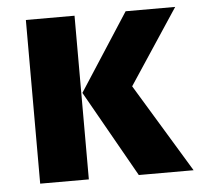

<svg xmlns="http://www.w3.org/2000/svg" viewBox="-44 -576 647 621"><g transform="rotate(-5 280.0 -265.5)"><path d="M385.9 -531.4H546.8L385.8 -287.7L560.1 0H382.2L223.6 -280.5ZM62 -531.4H220V0H62Z"/></g></svg>

Font: Fira Sans Variable
Style: Regular
Weight: 400
Designer: Carrois Corporate & Edenspiekermann AG
Foundry: Carrois Corporate GbR & Edenspiekermann AG
Version: Version 4.202